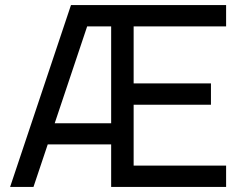

<svg xmlns="http://www.w3.org/2000/svg" viewBox="-20 -740 965 760"><path d="M875 -720V-635.5H509V-410H815V-325.5H509V-84.5H875V0H420V-168.5H169L112.5 0H20L261 -720ZM325 -635.5 196.5 -252H420V-635.5Z"/></svg>

Font: CCSD_manrope Medium
Style: Regular
Weight: 500
Designer: Mikhail Sharanda
Foundry: Mikhail Sharanda
Version: Version 4.503